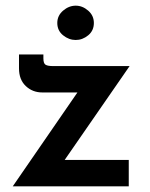

<svg xmlns="http://www.w3.org/2000/svg" viewBox="-20 -657 529 677"><path d="M129 -331Q95 -331 71 -353.5Q47 -376 47 -416V-465H133V-451Q133 -433 141 -428.5Q149 -424 167 -424H437L208 -93H434V0H25L253 -331ZM182 -576Q182 -602 202.5 -619.5Q223 -637 247 -637Q271 -637 291 -619.5Q311 -602 311 -576Q311 -549 291 -532.5Q271 -516 247 -516Q223 -516 202.5 -532.5Q182 -549 182 -576Z"/></svg>

Font: Reem Kufi Medium
Style: Regular
Weight: 500
Designer: Khaled Hosny
Version: Version 1.001